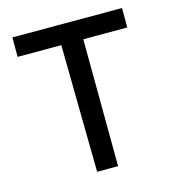

<svg xmlns="http://www.w3.org/2000/svg" viewBox="-91 -657 665 734"><g transform="rotate(-15 241.0 -290.0)"><path d="M24 -503H197L204 0H287L284 -503H458V-580H24Z"/></g></svg>

Font: Charger
Style: Bd
Weight: 400
Designer: Jasper
Foundry: Cannot Into Space Fonts
Version: Version 0.98